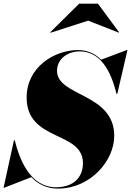

<svg xmlns="http://www.w3.org/2000/svg" viewBox="-46 -1040 733 1074"><path d="M447 -924.5 618 -857.5 620 -859.5 502 -1019.5H397L235 -859.5L237.5 -857ZM-22 10 129.5 -49C166 -10.5 214 15 278 15C459 15 593 -140 593 -280C593 -520 273 -499.5 273 -643.5C273 -712 334 -752.5 400 -752.5C515 -752.5 574.5 -644.5 605.5 -515H610L667 -760H663L519.5 -706C486.5 -739.5 444 -760 390 -760C259 -760 103 -665 103 -495C103 -245 418 -310.5 418 -126.5C418 -48 364 7.5 268 7.5C120.5 7.5 62.5 -151.5 36.5 -255H32L-26 10Z"/></svg>

Font: Bodoni* 36pt Fatface
Style: Italic
Weight: 900
Italic angle: -13°
Version: Version 2.3